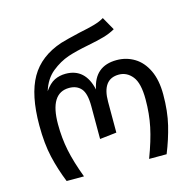

<svg xmlns="http://www.w3.org/2000/svg" viewBox="-109 -863 989 974"><g transform="rotate(-15 386.0 -375.5)"><path d="M62 -308Q62 -468 113 -557Q164 -646 278 -684Q307 -693 380 -710Q430 -720 461.5 -729Q493 -738 514 -751L553 -682Q525 -666 491.5 -656.5Q458 -647 407 -637Q340 -624 298 -610Q251 -594 209 -560Q167 -526 148 -465Q173 -501 199.5 -514Q226 -527 258 -527Q361 -527 387 -410Q410 -527 526 -527Q577 -527 619 -501.5Q661 -476 685.5 -424.5Q710 -373 710 -298Q710 -209 693 -139Q676 -69 648 0H556Q589 -87 603 -154Q617 -221 617 -297Q617 -382 588.5 -417.5Q560 -453 518 -453Q430 -453 430 -334V-172L342 -162V-334Q342 -401 319.5 -427Q297 -453 257 -453Q155 -453 155 -289Q155 -217 168.5 -151Q182 -85 214 0H123Q95 -69 78.5 -140.5Q62 -212 62 -308Z"/></g></svg>

Font: Fira GO
Style: Regular
Weight: 400
Designer: Carrois Corporate
Foundry: Carrois Corporate GbR
Version: Version 0.300